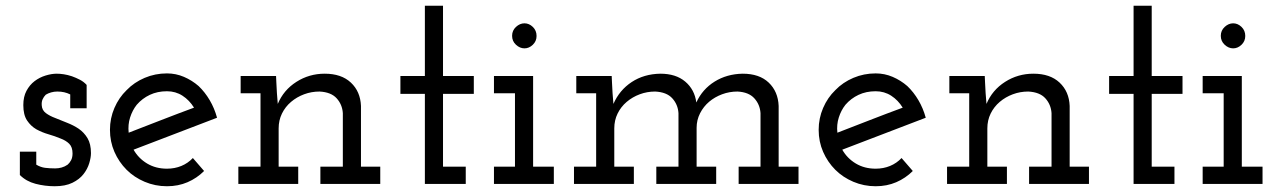

<svg xmlns="http://www.w3.org/2000/svg" viewBox="-20 -639 4441 667"><path d="M270 -34Q256 -16 231.5 -4Q207 8 170 8Q136 8 103.5 -0.5Q71 -9 49 -31V-112H106V-67Q121 -58 136.5 -56Q152 -54 172 -54Q183 -54 194 -57Q205 -60 215 -67Q222 -73 227 -82.5Q232 -92 232 -106Q232 -128 220.5 -139.5Q209 -151 190 -158Q171 -166 148.5 -172.5Q126 -179 106 -190Q87 -201 74 -220.5Q61 -240 61 -274Q61 -303 72 -323.5Q83 -344 100 -357Q117 -370 138 -376.5Q159 -383 177 -383Q188 -383 201.5 -381Q215 -379 230 -374Q244 -369 257.5 -362Q271 -355 281 -344V-263H224V-311Q214 -316 203 -318.5Q192 -321 179 -321Q168 -321 157.5 -318Q147 -315 139 -310Q132 -303 128 -294Q124 -285 125 -273Q126 -256 139.5 -246Q153 -236 172 -229Q191 -221 213 -212.5Q235 -204 253 -192Q272 -179 284 -159Q296 -139 296 -107Q296 -92 290 -72Q284 -52 270 -34Z M689 -45Q664 -20 631.5 -6Q599 8 560 8Q519 8 482.5 -7.5Q446 -23 420 -49Q393 -76 377.5 -111.5Q362 -147 362 -188Q362 -228 377.5 -264Q393 -300 420 -326Q446 -353 482.5 -368.5Q519 -384 560 -384Q591 -384 619 -372Q647 -360 670 -340Q692 -319 708.5 -291Q725 -263 734 -230Q661 -202 589 -174.5Q517 -147 444 -119Q461 -89 491 -71Q521 -53 560 -53Q587 -53 610 -62.5Q633 -72 650 -90ZM560 -322Q527 -322 500.5 -309.5Q474 -297 455 -275Q440 -256 432 -231Q424 -206 427 -178Q484 -200 540.5 -222Q597 -244 654 -265Q638 -291 614 -306.5Q590 -322 560 -322Z M1016 0H808V-60H885V-315H816V-375H939L940 -353Q941 -332 942 -315.5Q943 -299 945 -278Q965 -326 1009.5 -354.5Q1054 -383 1108 -383Q1166 -383 1199 -352Q1232 -321 1234 -271V-60H1301V0H1093V-60H1171V-246Q1169 -276 1149.5 -297.5Q1130 -319 1090 -321Q1062 -321 1036.5 -311.5Q1011 -302 991 -285Q971 -268 959.5 -244.5Q948 -221 948 -193V-60H1016Z M1598 0H1456V-313H1371V-375H1456V-619H1519V-375H1626V-313H1519V-60H1598Z M1904 0H1696V-60H1769V-315H1696V-375H1832V-60H1904ZM1844 -514Q1844 -496 1831 -483.5Q1818 -471 1802 -471Q1786 -471 1772.5 -483.5Q1759 -496 1759 -514.5Q1759 -533 1772.5 -545.5Q1786 -558 1802 -558Q1818 -558 1831 -545.5Q1844 -533 1844 -514Z M2182 0H1974V-60H2051V-315H1982V-375H2105L2106 -353Q2107 -332 2108 -315.5Q2109 -299 2111 -278Q2132 -326 2174.5 -354Q2217 -382 2274 -383Q2328 -383 2360.5 -355.5Q2393 -328 2399 -283Q2420 -329 2462.5 -355.5Q2505 -382 2560 -383Q2618 -383 2650.5 -352Q2683 -321 2685 -271V-60H2754V0H2546V-60H2622V-246Q2620 -276 2600.5 -297.5Q2581 -319 2542 -321Q2514 -321 2488.5 -311.5Q2463 -302 2443.5 -285.5Q2424 -269 2412 -245.5Q2400 -222 2400 -195V-60H2468V0H2260V-60H2337V-246Q2335 -276 2315.5 -297.5Q2296 -319 2256 -321Q2228 -321 2202.5 -311.5Q2177 -302 2157 -285Q2137 -268 2125.5 -244.5Q2114 -221 2114 -193V-60H2182Z M3151 -45Q3126 -20 3093.5 -6Q3061 8 3022 8Q2981 8 2944.5 -7.5Q2908 -23 2882 -49Q2855 -76 2839.5 -111.5Q2824 -147 2824 -188Q2824 -228 2839.5 -264Q2855 -300 2882 -326Q2908 -353 2944.5 -368.5Q2981 -384 3022 -384Q3053 -384 3081 -372Q3109 -360 3132 -340Q3154 -319 3170.5 -291Q3187 -263 3196 -230Q3123 -202 3051 -174.5Q2979 -147 2906 -119Q2923 -89 2953 -71Q2983 -53 3022 -53Q3049 -53 3072 -62.5Q3095 -72 3112 -90ZM3022 -322Q2989 -322 2962.5 -309.5Q2936 -297 2917 -275Q2902 -256 2894 -231Q2886 -206 2889 -178Q2946 -200 3002.5 -222Q3059 -244 3116 -265Q3100 -291 3076 -306.5Q3052 -322 3022 -322Z M3478 0H3270V-60H3347V-315H3278V-375H3401L3402 -353Q3403 -332 3404 -315.5Q3405 -299 3407 -278Q3427 -326 3471.5 -354.5Q3516 -383 3570 -383Q3628 -383 3661 -352Q3694 -321 3696 -271V-60H3763V0H3555V-60H3633V-246Q3631 -276 3611.5 -297.5Q3592 -319 3552 -321Q3524 -321 3498.5 -311.5Q3473 -302 3453 -285Q3433 -268 3421.5 -244.5Q3410 -221 3410 -193V-60H3478Z M4060 0H3918V-313H3833V-375H3918V-619H3981V-375H4088V-313H3981V-60H4060Z M4366 0H4158V-60H4231V-315H4158V-375H4294V-60H4366ZM4306 -514Q4306 -496 4293 -483.5Q4280 -471 4264 -471Q4248 -471 4234.5 -483.5Q4221 -496 4221 -514.5Q4221 -533 4234.5 -545.5Q4248 -558 4264 -558Q4280 -558 4293 -545.5Q4306 -533 4306 -514Z"/></svg>

Font: Josefin Slab SemiBold
Style: Regular
Weight: 600
Designer: Santiago Orozco
Foundry: Typemade
Version: Version 2.000